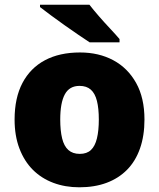

<svg xmlns="http://www.w3.org/2000/svg" viewBox="-20 -786 677 816"><path d="M594 -278Q594 -209 575 -155Q556 -101 520 -64.5Q484 -28 433 -9Q382 10 317 10Q257 10 206.5 -9Q156 -28 119.5 -64.5Q83 -101 62.5 -155Q42 -209 42 -278Q42 -370 75.5 -433.5Q109 -497 171 -530Q233 -563 320 -563Q400 -563 461.5 -530Q523 -497 558.5 -433.5Q594 -370 594 -278ZM236 -278Q236 -231 244 -198Q252 -165 270.5 -148.5Q289 -132 319 -132Q349 -132 366.5 -148.5Q384 -165 392 -198Q400 -231 400 -278Q400 -325 392 -357Q384 -389 366 -405Q348 -421 318 -421Q275 -421 255.5 -385Q236 -349 236 -278ZM360 -766Q377 -744 400.5 -717Q424 -690 448 -664.5Q472 -639 488 -620V-606H361Q341 -619 312.5 -638.5Q284 -658 253.5 -679.5Q223 -701 195.5 -721.5Q168 -742 150 -756V-766Z"/></svg>

Font: Noto Sans Hebrew Black
Style: Regular
Weight: 900
Designer: Monotype Design Team
Foundry: Monotype Imaging Inc.
Version: Version 2.003